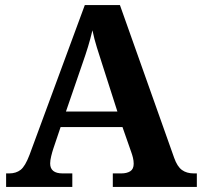

<svg xmlns="http://www.w3.org/2000/svg" viewBox="-20 -734 793 754"><path d="M4 0V-53H16Q43 -53 61 -67Q79 -81 96 -126L313 -714H451L664 -114Q676 -80 694.5 -66.5Q713 -53 741 -53H753V0H423V-53H456Q478 -53 491.5 -61.5Q505 -70 505 -91Q505 -103 502 -115Q499 -127 496 -135L461 -235H218L189 -149Q185 -137 181 -120.5Q177 -104 177 -92Q177 -53 226 -53H264V0ZM239 -296H441L382 -480Q371 -514 360.5 -547.5Q350 -581 343 -615Q335 -581 325.5 -550Q316 -519 304 -485Z"/></svg>

Font: Noto Serif
Style: Bold
Weight: 700
Designer: Monotype Design Team
Foundry: Monotype Imaging Inc.
Version: Version 2.014